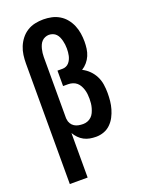

<svg xmlns="http://www.w3.org/2000/svg" viewBox="-174 -825 849 1123"><g transform="rotate(-20 250.0 -264.0)"><path d="M59 215V-535Q59 -561 62.5 -587Q66 -613 76 -637.5Q86 -662 102.5 -683Q119 -704 141.5 -718Q164 -732 190 -737.5Q216 -743 242 -743Q268 -743 293.5 -737.5Q319 -732 341.5 -718.5Q364 -705 380.5 -684.5Q397 -664 407 -640Q417 -616 421 -590Q425 -564 425 -539Q425 -517 422 -495Q419 -473 410.5 -453Q402 -433 387.5 -416Q373 -399 355 -388Q379 -376 398 -357Q417 -338 429 -314Q441 -290 445 -263.5Q449 -237 449 -210Q449 -185 446.5 -160.5Q444 -136 437 -112Q430 -88 418.5 -66Q407 -44 389 -26.5Q371 -9 347.5 -0.5Q324 8 299 8Q279 8 260 4.5Q241 1 224 -8Q207 -17 193.5 -31Q180 -45 170 -62V215ZM253 -88Q267 -88 280.5 -93Q294 -98 304.5 -108Q315 -118 321 -131Q327 -144 331 -158Q335 -172 336.5 -186Q338 -200 338 -215Q338 -229 336.5 -243Q335 -257 331 -270.5Q327 -284 320 -297Q313 -310 302.5 -319Q292 -328 278 -332.5Q264 -337 250 -337H218V-433H250Q261 -433 271.5 -437.5Q282 -442 289.5 -450.5Q297 -459 302 -469.5Q307 -480 309.5 -491Q312 -502 313 -513.5Q314 -525 314 -536Q314 -549 312.5 -561Q311 -573 308 -585Q305 -597 300 -608.5Q295 -620 286.5 -629Q278 -638 266 -642.5Q254 -647 242 -647Q230 -647 218 -642Q206 -637 197.5 -628Q189 -619 184 -607.5Q179 -596 176 -584Q173 -572 171.5 -559.5Q170 -547 170 -535V-154L171 -147Q172 -133 179.5 -120.5Q187 -108 199 -100.5Q211 -93 225 -90.5Q239 -88 253 -88Z"/></g></svg>

Font: Iosevka Custom
Style: Bold
Weight: 700
Monospace: yes
Designer: Belleve Invis
Foundry: Belleve Invis
Version: Version 30.3.3; ttfautohint (v1.8.3)